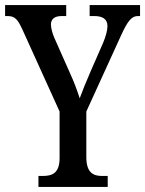

<svg xmlns="http://www.w3.org/2000/svg" viewBox="-22 -734 570 754"><path d="M129 0H401V-43H379C346 -43 317 -54 317 -117V-296L453 -594C480 -653 495 -671 520 -671H528V-714H330V-671H347C379 -671 400 -661 400 -631C400 -616 394 -592 383 -566L334 -454C316 -412 301 -376 291 -348C281 -379 269 -412 251 -451L192 -584C185 -599 178 -623 178 -638C178 -656 189 -671 220 -671H238V-714H-2V-671H8C37 -671 48 -657 66 -618L212 -296V-113C212 -54 183 -43 146 -43H129Z"/></svg>

Font: Noto Serif Devanagari ExtraCondensed Medium
Style: Regular
Weight: 500
Width: 2
Designer: Universal Thirst, Indian Type Foundry and the Monotype Design Team
Foundry: Monotype Imaging Inc.
Version: Version 2.004